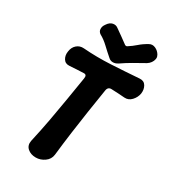

<svg xmlns="http://www.w3.org/2000/svg" viewBox="-217 -994 986 1115"><g transform="rotate(30 276.5 -436.5)"><path d="M296 -54Q292 -22 265 -3Q238 16 207 16Q173 16 151.5 -3Q130 -22 136 -54Q155 -138 169 -214.5Q183 -291 195.5 -366.5Q208 -442 221 -522Q226 -550 203 -548Q181 -547 157.5 -546Q134 -545 111 -543Q83 -541 70 -562.5Q57 -584 62 -612Q66 -641 85.5 -658Q105 -675 132 -673Q223 -666 315 -671Q407 -676 501 -683Q530 -685 543 -663Q556 -641 552 -612Q547 -584 527 -562.5Q507 -541 479 -543Q458 -545 436.5 -546Q415 -547 392 -548Q366 -550 362 -522Q349 -442 337.5 -366Q326 -290 315.5 -213Q305 -136 296 -54ZM522 -851Q528 -841 525.5 -827.5Q523 -814 514.5 -802Q506 -790 493 -782Q450 -758 418.5 -740Q387 -722 352 -698Q335 -687 318.5 -687Q302 -687 290 -698Q261 -723 233 -749.5Q205 -776 177 -791Q161 -801 160 -818.5Q159 -836 170 -851L172 -854Q187 -877 207 -881Q227 -885 242 -873Q266 -857 286.5 -841.5Q307 -826 331 -809Q334 -808 337 -807.5Q340 -807 344 -809Q371 -826 393.5 -846Q416 -866 447 -883Q466 -894 487.5 -884.5Q509 -875 521 -854Z"/></g></svg>

Font: Winky Sans SemiBold
Style: Italic
Weight: 600
Italic angle: -8.97852°
Designer: Simon Atzbach
Foundry: typofactur
Version: Version 1.205